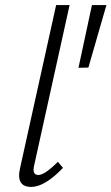

<svg xmlns="http://www.w3.org/2000/svg" viewBox="-20 -731 439 756"><path d="M103 5Q42 5 59 -69L201 -711H254L115 -82Q105 -42 131 -42Q156 -42 208 -94L228 -70Q156 5 103 5ZM328 -465 289 -464 342 -711H399Z"/></svg>

Font: EauTestInfant Semilight
Style: Italic
Weight: 300
Italic angle: -12°
Designer: Christian Thalmann (Catharsis Fonts)
Version: Version 0.001;PS 000.001;hotconv 1.0.88;makeotf.lib2.5.64775